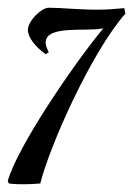

<svg xmlns="http://www.w3.org/2000/svg" viewBox="-88 -401 345 496"><path d="M16 73C41 -26 148 -266 236 -366L233 -380C210 -378 190 -376 166 -376C112 -376 72 -381 38 -381C18 -381 -16 -346 -16 -324C-16 -305 2 -281 30 -261L38 -266C33 -276 30 -284 30 -291C30 -338 140 -318 179 -328C98 -230 -45 -18 -68 67L-65 73C-51 75 -36 75 -25 75C-11 75 3 74 16 73Z"/></svg>

Font: Romanesco
Style: Regular
Weight: 400
Designer: Astigmatic (AOETI)
Foundry: Astigmatic (AOETI)
Version: Version 1.000